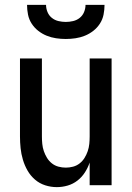

<svg xmlns="http://www.w3.org/2000/svg" viewBox="-20 -760 540 788"><path d="M213 8Q189 8 165.5 0.5Q142 -7 123.5 -23Q105 -39 93 -60Q81 -81 74 -104.5Q67 -128 64.5 -152Q62 -176 62 -200V-520H152V-200Q152 -185 153.5 -169.5Q155 -154 160 -139.5Q165 -125 173 -112Q181 -99 193 -89.5Q205 -80 220 -76Q235 -72 250 -72Q265 -72 280 -76Q295 -80 307 -89.5Q319 -99 327 -112Q335 -125 340 -139.5Q345 -154 346.5 -169.5Q348 -185 348 -200V-520H438V0H348V-93Q341 -72 328.5 -52.5Q316 -33 298 -19Q280 -5 258 1.5Q236 8 213 8ZM250 -600Q230 -600 210 -603Q190 -606 171.5 -613.5Q153 -621 137 -633.5Q121 -646 110 -663Q99 -680 95 -700Q91 -720 91 -740H169Q169 -725 175 -710.5Q181 -696 193 -686.5Q205 -677 220 -673.5Q235 -670 250 -670Q265 -670 280 -673.5Q295 -677 307 -686.5Q319 -696 325 -710.5Q331 -725 331 -740H409Q409 -720 405 -700Q401 -680 390 -663Q379 -646 363 -633.5Q347 -621 328.5 -613.5Q310 -606 290 -603Q270 -600 250 -600Z"/></svg>

Font: Iosevka Medium
Style: Regular
Weight: 500
Monospace: yes
Designer: Belleve Invis
Foundry: Belleve Invis
Version: Version 32.5.0; ttfautohint (v1.8.4)